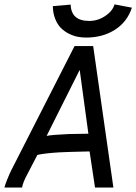

<svg xmlns="http://www.w3.org/2000/svg" viewBox="-36 -842 612 862"><path d="M364.7 -748Q403.3 -748 436.8 -770.5Q470.2 -793 478 -822.3L556.2 -807.6Q535.2 -743.7 480.2 -708.5Q425.3 -673.3 350.1 -673.3Q330.6 -673.3 311.3 -677.2Q292 -681.2 272 -691.4Q252 -701.7 236.8 -717Q221.7 -732.4 211.7 -757.6Q201.7 -782.7 201.2 -814.5L281.2 -821.3Q283.7 -748 364.7 -748ZM360.8 -241.7 321.8 -528.3 173.3 -231.9Q195.8 -236.8 272.5 -240.2ZM390.6 0 366.2 -162.1Q361.3 -162.1 342 -161.6Q322.8 -161.1 314.7 -160.9Q306.6 -160.6 287.6 -160.2Q268.6 -159.7 258.1 -159.2Q247.6 -158.7 230.5 -158Q213.4 -157.2 201.9 -156Q190.4 -154.8 176.8 -153.6Q163.1 -152.3 152.1 -150.4Q141.1 -148.4 131.8 -146.5L86.4 -59.1Q67.4 -24.4 63 0H-16.1Q-14.2 -9.8 -3.9 -35.4Q6.3 -61 14.6 -77.6L298.8 -635.3H382.3L473.1 0Z"/></svg>

Font: Fantasque Sans Mono
Style: Italic
Weight: 400
Italic angle: -11°
Monospace: yes
Designer: Jany Belluz
Version: Version 1.8.0 ; ttfautohint (v1.8.2)